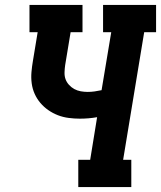

<svg xmlns="http://www.w3.org/2000/svg" viewBox="-20 -755 650 775"><path d="M296 0V-110H344L372 -282Q355 -279 337.5 -277.5Q320 -276 302 -276Q280 -276 257 -279Q234 -282 213.5 -290Q193 -298 175 -310.5Q157 -323 143 -339.5Q129 -356 120 -376Q111 -396 108 -418.5Q105 -441 107 -464Q109 -487 113 -510L132 -625H99V-735H313V-625H265L243 -492Q241 -478 240.5 -463Q240 -448 244.5 -435.5Q249 -423 258.5 -412.5Q268 -402 280 -395.5Q292 -389 306 -386.5Q320 -384 334 -384Q348 -384 362 -386Q376 -388 390 -391L429 -625H396V-735H610V-625H562L477 -110H510V0Z"/></svg>

Font: Iosevka Slab XBdEx
Style: Italic
Weight: 800
Width: 7
Italic angle: -9°
Monospace: yes
Designer: Belleve Invis
Foundry: Belleve Invis
Version: Version 11.1.1; ttfautohint (v1.8.3)